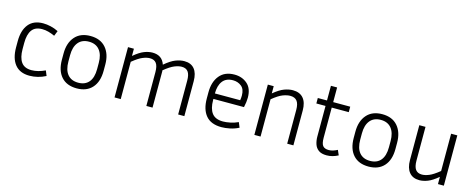

<svg xmlns="http://www.w3.org/2000/svg" viewBox="-33 -1207 4431 1796"><g transform="rotate(15 2182.5 -309.5)"><path d="M133 -274V-214Q133 -132 164 -88.5Q195 -45 263 -45Q295 -45 328 -53.5Q361 -62 395 -78L415 -29Q339 10 258 10Q165 10 117.5 -49Q70 -108 70 -214V-274Q70 -379 117.5 -438Q165 -497 258 -497Q293 -497 332 -488Q371 -479 406 -461L386 -411Q356 -425 325 -433.5Q294 -442 263 -442Q195 -442 164 -399Q133 -356 133 -274Z M918 -274V-214Q918 -108 865 -49Q812 10 716 10Q619 10 566.5 -49Q514 -108 514 -214V-274Q514 -376 566.5 -436.5Q619 -497 716 -497Q813 -497 865.5 -436.5Q918 -376 918 -274ZM855 -274Q855 -354 819 -398Q783 -442 716 -442Q649 -442 613 -398Q577 -354 577 -274V-214Q577 -131 613 -88Q649 -45 716 -45Q783 -45 819 -88Q855 -131 855 -214Z M1307 -440Q1277 -440 1238.5 -424.5Q1200 -409 1141 -361V0H1081V-487H1138V-417Q1194 -464 1236.5 -480.5Q1279 -497 1317 -497Q1410 -497 1438 -413Q1497 -463 1541.5 -480Q1586 -497 1625 -497Q1690 -497 1723.5 -456Q1757 -415 1757 -338V0H1697V-327Q1697 -386 1677 -413Q1657 -440 1615 -440Q1585 -440 1546 -424.5Q1507 -409 1448 -361Q1449 -356 1449 -350Q1449 -344 1449 -338V0H1389V-327Q1389 -386 1369 -413Q1349 -440 1307 -440Z M2284 -29Q2243 -8 2198.5 1Q2154 10 2118 10Q2016 10 1966.5 -49Q1917 -108 1917 -214V-274Q1917 -375 1967 -436Q2017 -497 2111 -497Q2185 -497 2235.5 -453Q2286 -409 2286 -320Q2286 -279 2274 -226H1978V-214Q1978 -132 2011 -88.5Q2044 -45 2118 -45Q2148 -45 2187.5 -53Q2227 -61 2264 -78ZM2111 -442Q2044 -442 2011 -398.5Q1978 -355 1978 -279H2223Q2225 -292 2226 -303.5Q2227 -315 2227 -325Q2227 -387 2192.5 -414.5Q2158 -442 2111 -442Z M2666 -440Q2635 -440 2595 -425Q2555 -410 2495 -361V0H2435V-487H2492V-417Q2550 -465 2594 -481Q2638 -497 2676 -497Q2743 -497 2778 -456Q2813 -415 2813 -338V0H2753V-327Q2753 -386 2731.5 -413Q2710 -440 2666 -440Z M3247 -19Q3192 10 3136 10Q3086 10 3058 -10.5Q3030 -31 3019 -65Q3008 -99 3008 -137V-434H2919V-487H3008V-629H3068V-487H3233V-434H3068V-142Q3068 -86 3085.5 -64.5Q3103 -43 3143 -43Q3181 -43 3226 -67Z M3744 -274V-214Q3744 -108 3691 -49Q3638 10 3542 10Q3445 10 3392.5 -49Q3340 -108 3340 -214V-274Q3340 -376 3392.5 -436.5Q3445 -497 3542 -497Q3639 -497 3691.5 -436.5Q3744 -376 3744 -274ZM3681 -274Q3681 -354 3645 -398Q3609 -442 3542 -442Q3475 -442 3439 -398Q3403 -354 3403 -274V-214Q3403 -131 3439 -88Q3475 -45 3542 -45Q3609 -45 3645 -88Q3681 -131 3681 -214Z M4213 0V-70Q4157 -23 4114.5 -6.5Q4072 10 4034 10Q3970 10 3936 -31.5Q3902 -73 3902 -149V-487H3962V-160Q3962 -102 3982 -74.5Q4002 -47 4044 -47Q4074 -47 4112.5 -62.5Q4151 -78 4210 -126V-487H4270V0Z"/></g></svg>

Font: Inria Sans Light
Style: Regular
Weight: 300
Designer: Black Foundry Team
Foundry: Black Foundry
Version: Version 1.2; ttfautohint (v1.8.3)